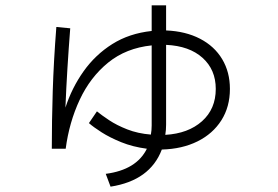

<svg xmlns="http://www.w3.org/2000/svg" viewBox="-20 -646 1040 719"><path d="M226 -89H174Q174 -192 177.5 -304.5Q181 -417 191 -545L243 -540Q237 -463 232.5 -390Q228 -317 225 -243Q249 -317 293 -379Q337 -441 400.5 -481Q464 -521 548 -530V-626H602V-532Q675 -529 729 -501Q783 -473 812 -424.5Q841 -376 841 -313Q841 -246 809 -195.5Q777 -145 719.5 -116.5Q662 -88 586 -86Q542 30 394 53L376 5Q491 -10 530 -89Q477 -96 434 -113.5Q391 -131 360.5 -150.5Q330 -170 313 -185L343 -229Q360 -215 388.5 -196Q417 -177 456.5 -161.5Q496 -146 545 -142Q548 -158 548 -176V-476Q452 -466 385 -411.5Q318 -357 278.5 -272.5Q239 -188 226 -89ZM602 -179Q602 -159 599 -141Q685 -146 736.5 -192Q788 -238 788 -313Q788 -385 738.5 -429.5Q689 -474 602 -478Z"/></svg>

Font: Murecho Light
Style: Regular
Weight: 300
Designer: Neil Summerour
Foundry: Positype
Version: Version 1.010; ttfautohint (v1.8.3)